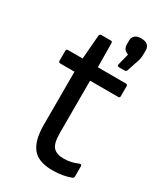

<svg xmlns="http://www.w3.org/2000/svg" viewBox="-179 -769 732 854"><g transform="rotate(30 187.5 -342.0)"><path d="M237 11Q164 11 133.5 -27Q103 -65 103 -144V-418H30Q21 -418 21 -427V-478Q21 -487 30 -487H105L115 -609Q116 -619 125 -619H174Q182 -619 182 -609L183 -487H327Q336 -487 336 -478V-427Q336 -418 327 -418H183V-146Q183 -98 199.5 -78.5Q216 -59 255 -59Q274 -59 293 -63.5Q312 -68 327 -75Q338 -78 338 -68V-16Q338 -8 331 -5Q313 2 289.5 6.5Q266 11 237 11ZM264 -534Q254 -534 256 -543L271 -603Q244 -612 244 -639V-660Q244 -676 255 -685.5Q266 -695 285 -695Q308 -695 319 -685.5Q330 -676 330 -660V-638Q330 -615 322 -595L304 -541Q301 -534 294 -534Z"/></g></svg>

Font: Sofia Sans Semi Condensed
Style: Regular
Weight: 400
Designer: Botio Nikoltchev, Ani Petrova
Foundry: lettersoup
Version: Version 4.100; ttfautohint (v1.8.4.7-5d5b)